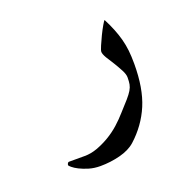

<svg xmlns="http://www.w3.org/2000/svg" viewBox="-79 -285 526 530"><g transform="rotate(-20 184.5 -20.5)"><path d="M315.4 -66.9Q315.4 4.9 295.2 52.7Q274.9 100.6 234.9 136.7Q217.8 151.9 189.5 159.2Q161.1 166.5 131.3 166.5Q113.3 166.5 97.9 161.9Q82.5 157.2 71.5 151.6Q60.5 146 54.2 140.6Q47.9 135.3 47.9 133.8Q47.9 130.9 49.6 128.2Q51.3 125.5 53.2 125.5H100.1Q118.2 125.5 137 118.7Q155.8 111.8 173.6 101.3Q191.4 90.8 207.3 76.7Q223.1 62.5 235.8 47.9L262.2 18.6Q272 7.3 277.1 -1.2Q282.2 -9.8 283.7 -17.8Q285.2 -25.9 285.2 -38.1Q285.2 -47.4 278.3 -60.3Q271.5 -73.2 263.7 -85.9L248 -110.8Q241.2 -122.6 241.2 -128.9Q241.2 -133.3 246.6 -145.8Q252 -158.2 258.5 -171.9Q265.1 -185.5 271.5 -196.5Q277.8 -207.5 279.8 -208.5Q289.6 -189.5 296.1 -173.1Q302.7 -156.7 307.1 -140.4Q311.5 -124 313.5 -106.4Q315.4 -88.9 315.4 -66.9Z"/></g></svg>

Font: Simplified Naskh
Style: Regular
Weight: 400
Designer: SIL International
Foundry: Arabeyes
Version: 1.02_alpha